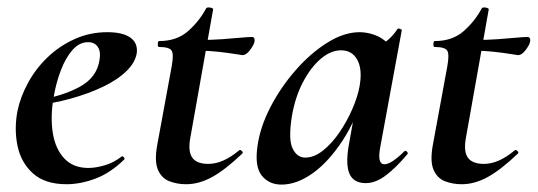

<svg xmlns="http://www.w3.org/2000/svg" viewBox="-20 -486 1453 519"><path d="M160 12Q102 12 69.5 -17Q37 -46 27.5 -91Q18 -136 27 -185Q35 -224 56 -262.5Q77 -301 109 -331.5Q141 -362 182 -380.5Q223 -399 270 -399Q311 -399 331.5 -385Q352 -371 350 -345Q347 -319 323 -295Q299 -271 259.5 -252Q220 -233 171.5 -219.5Q123 -206 73 -201L75 -214Q146 -225 194 -250.5Q242 -276 249 -324Q253 -346 244.5 -359Q236 -372 218 -372Q195 -372 176.5 -351.5Q158 -331 144.5 -296Q131 -261 124 -218Q116 -167 123 -125Q130 -83 154 -57.5Q178 -32 219 -32Q238 -32 262.5 -39Q287 -46 309 -63Q311 -65 314.5 -61Q318 -57 316 -55Q278 -18 237.5 -3Q197 12 160 12Z M483 12Q459 12 438 4Q417 -4 407 -27Q397 -50 405 -94L444 -306Q450 -339 444 -349Q438 -359 410 -359Q406 -359 406.5 -367Q407 -375 410 -375Q458 -375 488.5 -402Q519 -429 537 -463Q539 -467 548 -465.5Q557 -464 556 -460L494 -111Q488 -76 500 -59.5Q512 -43 543 -43Q563 -43 583.5 -52Q604 -61 627 -80Q629 -82 633.5 -78Q638 -74 635 -71Q589 -27 553.5 -7.5Q518 12 483 12ZM635 -337Q634 -337 615.5 -340Q597 -343 570.5 -346Q544 -349 516 -349L518 -378Q552 -378 580 -380Q608 -382 629 -384Q650 -386 661 -386Q666 -386 667.5 -382Q669 -378 668 -374Q667 -366 656.5 -351.5Q646 -337 635 -337Z M741 13Q707 13 687.5 -11.5Q668 -36 676 -91Q683 -142 710.5 -195.5Q738 -249 778.5 -295.5Q819 -342 864.5 -370.5Q910 -399 952 -399Q972 -399 993 -391.5Q1014 -384 1029.5 -367.5Q1045 -351 1047 -324L987 -357Q1004 -359 1022.5 -373Q1041 -387 1054 -407Q1056 -410 1061.5 -408Q1067 -406 1066 -404L1008 -89Q999 -42 1019 -42Q1029 -42 1043 -51.5Q1057 -61 1073 -77Q1076 -80 1080 -76Q1084 -72 1081 -69Q1050 -32 1022.5 -11.5Q995 9 969 9Q937 9 925.5 -14.5Q914 -38 922 -89L947 -229L968 -246Q944 -164 906 -106Q868 -48 825 -17.5Q782 13 741 13ZM805 -60Q829 -60 853 -79Q877 -98 897.5 -128Q918 -158 932.5 -191.5Q947 -225 952 -253Q960 -298 946 -324Q932 -350 902 -350Q874 -350 847 -327Q820 -304 799 -264Q778 -224 769 -172Q759 -109 771 -84.5Q783 -60 805 -60Z M1228 12Q1204 12 1183 4Q1162 -4 1152 -27Q1142 -50 1150 -94L1189 -306Q1195 -339 1189 -349Q1183 -359 1155 -359Q1151 -359 1151.5 -367Q1152 -375 1155 -375Q1203 -375 1233.5 -402Q1264 -429 1282 -463Q1284 -467 1293 -465.5Q1302 -464 1301 -460L1239 -111Q1233 -76 1245 -59.5Q1257 -43 1288 -43Q1308 -43 1328.5 -52Q1349 -61 1372 -80Q1374 -82 1378.5 -78Q1383 -74 1380 -71Q1334 -27 1298.5 -7.5Q1263 12 1228 12ZM1380 -337Q1379 -337 1360.5 -340Q1342 -343 1315.5 -346Q1289 -349 1261 -349L1263 -378Q1297 -378 1325 -380Q1353 -382 1374 -384Q1395 -386 1406 -386Q1411 -386 1412.5 -382Q1414 -378 1413 -374Q1412 -366 1401.5 -351.5Q1391 -337 1380 -337Z"/></svg>

Font: Cormorant Infant Light
Style: Italic
Weight: 300
Italic angle: -10°
Designer: Christian Thalmann (Catharsis Fonts)
Foundry: Catharsis Fonts
Version: Version 4.001